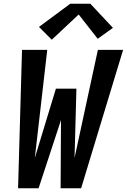

<svg xmlns="http://www.w3.org/2000/svg" viewBox="-20 -1000 674 1020"><path d="M76 0 97 -735H231L165 -161L277 -529H386L376 -161L500 -735H634L411 0H302L304 -362L185 0ZM255 -789 187 -857 353 -980H460L580 -852L499 -794L398 -923Z"/></svg>

Font: Iosevka SS04 XBd Ex Obl
Style: Regular
Weight: 800
Width: 7
Italic angle: -9°
Monospace: yes
Designer: Belleve Invis
Foundry: Belleve Invis
Version: Version 19.0.0; ttfautohint (v1.8.4)